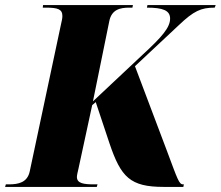

<svg xmlns="http://www.w3.org/2000/svg" viewBox="-58 -734 867 754"><path d="M-38 0H322L325 -10H312C273 -10 244 -13 244 -39C244 -46 247 -58 250 -71L304 -321L318 -333L372 -171C417 -38 453 0 585 0H662L664 -10H661C645 -10 640 -28 597 -143L472 -474L644 -635C703 -691 731 -704 785 -704L789 -714H521L519 -704C582 -704 610 -693 610 -661C610 -626 578 -589 503 -520L307 -336L371 -650C380 -697 414 -704 450 -704H462L464 -714H111L110 -704H122C169 -704 187 -698 187 -671C187 -663 185 -653 181 -636L59 -62C50 -17 14 -10 -23 -10H-35Z"/></svg>

Font: Noto Serif Display SemiCondensed Black
Style: Italic
Weight: 900
Width: 4
Italic angle: -12°
Designer: Monotype Design Team
Foundry: Monotype Imaging Inc.
Version: Version 2.009